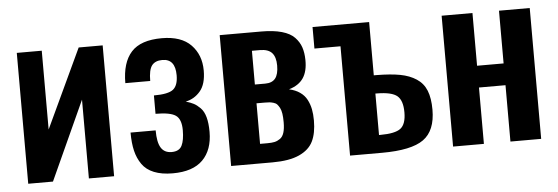

<svg xmlns="http://www.w3.org/2000/svg" viewBox="-43 -711 2456 845"><g transform="rotate(-5 1185.0 -288.5)"><path d="M51.8 0V-578.1H162.1V-230L325.2 -578.1H431.2V0H319.8V-348.1L161.1 0Z M689.9 9.8Q641.1 9.8 607.2 -3.9Q573.2 -17.6 554.7 -44.2Q536.1 -70.8 528.1 -104.7Q520 -138.7 520 -185.1H630.9Q630.9 -132.3 646 -108.2Q661.1 -84 692.9 -84Q726.6 -84 738.3 -107.7Q750 -131.3 750 -175.8Q750 -224.1 725.8 -241Q701.7 -257.8 636.7 -257.8V-338.9Q700.2 -338.9 722.2 -356.4Q744.1 -374 744.1 -418.9Q744.1 -491.2 687 -491.2Q655.3 -491.2 640.6 -471.9Q626 -452.6 626 -403.8H516.1Q516.1 -494.6 557.9 -540.8Q599.6 -586.9 692.9 -586.9Q778.8 -586.9 821.8 -542.5Q864.7 -498 864.7 -429.2Q864.7 -369.1 838.6 -338.4Q812.5 -307.6 773.9 -299.8Q795.4 -293.5 808.8 -286.4Q822.3 -279.3 837.2 -264.4Q852.1 -249.5 859.4 -222.9Q866.7 -196.3 866.7 -158.2Q866.7 -78.6 822.8 -34.4Q778.8 9.8 689.9 9.8Z M948.2 0V-578.1H1132.3Q1185.5 -578.1 1222.4 -567.6Q1259.3 -557.1 1278.6 -536.9Q1297.9 -516.6 1305.9 -492.7Q1314 -468.8 1314.5 -437Q1315.4 -386.7 1295.2 -356.7Q1274.9 -326.7 1231.4 -314Q1259.8 -307.6 1279.3 -293.9Q1298.8 -280.3 1309.3 -260.3Q1319.8 -240.2 1324.2 -218Q1328.6 -195.8 1328.6 -168Q1328.6 -111.8 1311 -75.9Q1293.5 -40 1249.3 -20Q1205.1 0 1131.3 0ZM1083.5 -348.1H1129.4Q1159.7 -348.1 1174.1 -366.2Q1188.5 -384.3 1188.5 -422.9Q1188.5 -460.4 1171.9 -478.8Q1155.3 -497.1 1118.7 -497.1H1083.5ZM1083.5 -85.9H1115.7Q1135.3 -85.9 1147.7 -88.6Q1160.2 -91.3 1172.1 -99.6Q1184.1 -107.9 1189.7 -125.7Q1195.3 -143.6 1195.3 -171.9Q1195.3 -193.8 1192.9 -209.7Q1190.4 -225.6 1185.1 -235.6Q1179.7 -245.6 1174.1 -251.7Q1168.5 -257.8 1158.4 -260.7Q1148.4 -263.7 1140.1 -264.4Q1131.8 -265.1 1118.7 -265.1H1083.5Z M1473.6 0V-482.9H1358.4V-578.1H1608.4V-342.8H1620.6Q1683.1 -342.3 1724.6 -334.5Q1766.1 -326.7 1795.9 -307.1Q1825.7 -287.6 1839.1 -254.2Q1852.5 -220.7 1852.5 -169.9Q1852.5 -77.1 1798.6 -38.6Q1744.6 0 1615.2 0ZM1608.4 -79.1H1614.3Q1679.7 -79.1 1704.1 -97.9Q1728.5 -116.7 1728.5 -168.9Q1728.5 -221.2 1704.6 -241.5Q1680.7 -261.7 1616.2 -262.2H1608.4Z M1928.7 0V-578.1H2064.9V-345.2H2182.1V-578.1H2317.9V0H2182.1V-249H2064.9V0Z"/></g></svg>

Font: Oswald Medium
Style: Regular
Weight: 500
Designer: Vernon Adams
Foundry: Vernon Adams
Version: Version 4.103